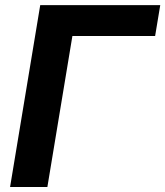

<svg xmlns="http://www.w3.org/2000/svg" viewBox="-20 -748 661 768"><path d="M621 -727.5 600.5 -604.1H269.6L169.5 0H20.3L140.9 -727.5Z"/></svg>

Font: Inter Variable
Style: Italic
Weight: 400
Italic angle: -9.39999°
Designer: Rasmus Andersson
Foundry: rsms
Version: Version 4.001;git-9221beed3